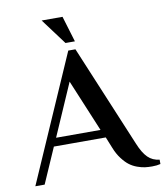

<svg xmlns="http://www.w3.org/2000/svg" viewBox="-91 -912 852 991"><g transform="rotate(-10 335.0 -416.5)"><path d="M295.9 -701.2 194.8 -836.9H304.2L345.2 -701.2ZM626 3.9Q606 3.9 588.6 1.7Q571.3 -0.5 548.8 -8.5Q526.4 -16.6 508.3 -30.3Q490.2 -43.9 471.7 -68.4Q453.1 -92.8 439.9 -126L416 -185.1H144L63 0H14.2L303.2 -660.2H340.8L564 -126Q584.5 -75.7 609.1 -51.5Q633.8 -27.3 669.9 -23.9V-1Q651.4 3.9 626 3.9ZM163.1 -228H396L282.2 -501Z"/></g></svg>

Font: El Messiri SemiBold
Style: Regular
Weight: 600
Designer: Mohamed Gaber
Foundry: Kief Type Foundry
Version: Version 2.007;PS 002.007;hotconv 1.0.88;makeotf.lib2.5.64775